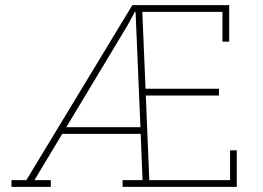

<svg xmlns="http://www.w3.org/2000/svg" viewBox="-20 -731 1029 751"><path d="M24.9 0V-26.4H83L497.6 -710.9H876.5V-567.9H850.1V-684.6H536.6L549.3 -383.8H836.4V-357.4H550.3L564 -26.4H879.9V-143.1H906.2V0H459.5V-26.4H537.6L530.3 -207.5H223.6L114.7 -26.4H178.7V0ZM239.3 -233.4H529.3L510.3 -684.6L507.8 -685.1L480 -633.8Z"/></svg>

Font: Roboto Slab Thin
Style: Regular
Weight: 100
Designer: Google
Version: Version 2.000; ttfautohint (v1.8.1.43-b0c9)